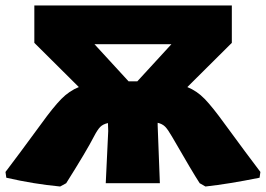

<svg xmlns="http://www.w3.org/2000/svg" viewBox="-22 -667 968 699"><path d="M197 12Q101 3 1 -20L-2 -41Q43 -100 128 -216Q172 -277 201 -306.5Q230 -336 265 -350L103 -511V-647H822V-511L660 -350Q695 -336 723.5 -306.5Q752 -277 796 -216Q881 -100 926 -41L923 -20Q809 3 726 12L705 0Q680 -38 604 -170Q589 -196 579 -206Q569 -216 552 -220V-210L560 0H363L372 -190L371 -219Q353 -215 343 -205Q333 -195 320 -170Q294 -119 219 0ZM462 -371H478L602 -506H322L446 -371Z"/></svg>

Font: Alegreya Sans Black
Style: Regular
Weight: 900
Designer: Juan Pablo del Peral
Foundry: Huerta Tipografica
Version: Version 2.007